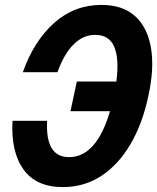

<svg xmlns="http://www.w3.org/2000/svg" viewBox="-20 -746 640 782"><path d="M236 16Q127 16 75.5 -56Q24 -128 31 -254H172Q164 -106 261 -106Q373 -106 428 -293H267L293 -414H454Q466 -508 445 -556Q424 -604 368 -604Q319 -604 280 -565.5Q241 -527 214 -452H73Q118 -579 200.5 -652.5Q283 -726 393 -726Q480 -726 530.5 -680Q581 -634 595 -550.5Q609 -467 584 -354Q560 -241 511 -158Q462 -75 392.5 -29.5Q323 16 236 16Z"/></svg>

Font: Geist Mono ExtraBold
Style: Italic
Weight: 800
Italic angle: -12°
Monospace: yes
Designer: Basement.studio, Andrés Briganti, Mateo Zaragoza
Foundry: Basement.studio, Vercel, Andrés Briganti, Guido Ferreyra, Mateo Zaragoza
Version: Version 1.500; ttfautohint (v1.8.4.7-5d5b)